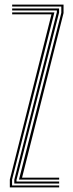

<svg xmlns="http://www.w3.org/2000/svg" viewBox="-20 -820 321 840"><path d="M63 -34.2 248.2 -764V-791.5H33.2V-800H258V-763L76.5 -42.8H238.8V-34.2ZM23 0V-34.2L205.2 -757.2H33.2V-765.8H218L32.8 -34V-8.5H238.8V0ZM42.5 -17V-33.5L228.8 -767V-774.2H33.2V-783H238.5V-765.2L52.2 -33V-25.8H238.8V-17Z"/></svg>

Font: Big Shoulders Inline Text Thin ExtraLight
Style: Regular
Weight: 250
Version: Version 2.002